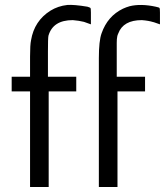

<svg xmlns="http://www.w3.org/2000/svg" viewBox="-20 -754 664 773"><path d="M101 -445V-526Q101 -574 105 -592Q118 -670 183 -711Q214 -730 251 -734Q278 -736 332 -727Q342 -724 344 -722Q346 -720 346 -704V-656L318 -666Q298 -671 273 -673Q193 -673 175 -610Q173 -600 173 -547V-445H287V-386H176V-1H101V-386H27V-445ZM378 -1V-520Q378 -590 389 -620Q413 -689 475 -719Q488 -725 502 -729Q547 -740 607 -727Q621 -724 622 -722Q624 -720 624 -704V-656L598 -665H597Q578 -671 551 -673Q476 -673 456 -619Q453 -613 452 -607Q450 -598 450 -581V-445H564V-386H453V-1Z"/></svg>

Font: cwTeXYen
Style: Medium
Weight: 500
Version: Version 1.17